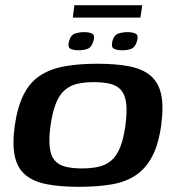

<svg xmlns="http://www.w3.org/2000/svg" viewBox="-20 -714 671 741"><path d="M452 -520Q431 -520 419.5 -526Q408 -532 414 -556Q420 -579 437 -584.5Q454 -590 473 -590Q492 -590 503.5 -584Q515 -578 509 -556Q502 -532 487.5 -526Q473 -520 452 -520ZM284 -520Q263 -520 251.5 -526Q240 -532 247 -557Q253 -579 269.5 -584.5Q286 -590 305 -590Q325 -590 336 -584Q347 -578 341 -557Q334 -532 319 -526Q304 -520 284 -520ZM284 7Q212 7 160.5 -3Q109 -13 78 -39Q47 -65 37 -111.5Q27 -158 37 -230Q48 -304 72 -350.5Q96 -397 135 -422.5Q174 -448 229 -458Q284 -468 355 -468Q428 -468 479 -458Q530 -448 561 -422Q592 -396 602 -349.5Q612 -303 602 -230Q592 -157 567.5 -110.5Q543 -64 504.5 -38Q466 -12 411.5 -2.5Q357 7 284 7ZM296 -64Q333 -64 361 -70.5Q389 -77 409.5 -94.5Q430 -112 443.5 -145Q457 -178 464 -230Q471 -283 467 -315.5Q463 -348 447.5 -366Q432 -384 405.5 -390.5Q379 -397 343 -397Q306 -397 278 -390.5Q250 -384 229.5 -366Q209 -348 196 -315.5Q183 -283 175 -230Q168 -178 172 -145Q176 -112 191.5 -94.5Q207 -77 233.5 -70.5Q260 -64 296 -64ZM261 -646 267 -694H529L522 -646Z"/></svg>

Font: Genos SemiBold
Style: Italic
Weight: 600
Italic angle: -8°
Version: Version 1.010